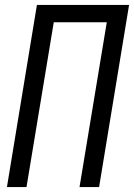

<svg xmlns="http://www.w3.org/2000/svg" viewBox="-20 -755 541 775"><path d="M8 0 129 -735H501L380 0H301L411 -665H197L87 0Z"/></svg>

Font: Iosevka Algr
Style: Italic
Weight: 400
Italic angle: -9°
Monospace: yes
Designer: Belleve Invis
Foundry: Belleve Invis
Version: Version 26.0.2; ttfautohint (v1.8.3)